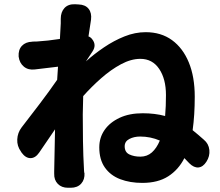

<svg xmlns="http://www.w3.org/2000/svg" viewBox="-20 -833 1040 907"><path d="M267 -722Q267 -737 267 -740Q267 -743 267 -742Q267 -741 267 -744Q267 -776 284.5 -795Q302 -814 334 -813L351 -812Q383 -811 398.5 -791.5Q414 -772 410 -740L398 -661Q409 -657 416 -647Q437 -620 417 -590L386 -543Q425 -578 471.5 -609.5Q518 -641 568 -661Q618 -681 668 -681Q741 -681 792.5 -643.5Q844 -606 872 -538Q900 -470 900 -376Q900 -333 897.5 -293.5Q895 -254 890 -218Q903 -208 916 -196.5Q929 -185 943 -173Q966 -154 969 -124.5Q972 -95 955 -69Q939 -44 917.5 -42Q896 -40 874 -62L851 -86Q823 -31 774.5 0Q726 31 652 31Q594 31 548 13.5Q502 -4 475.5 -41.5Q449 -79 449 -137Q449 -183 474 -219Q499 -255 545 -276.5Q591 -298 654 -298Q712 -298 760 -285Q764 -330 764 -384Q764 -460 732 -507.5Q700 -555 643 -555Q599 -555 551.5 -529.5Q504 -504 458 -463.5Q412 -423 373 -379L371 -292Q371 -233 372 -165.5Q373 -98 377 -27Q378 -14 378 -16.5Q378 -19 379 -16Q381 15 363.5 34.5Q346 54 314 54H301Q271 54 253 35.5Q235 17 236 -13Q236 -16 236 -14Q236 -12 236 -24L240 -222L165 -112Q147 -86 124 -86Q101 -86 82 -112L79 -117Q60 -143 61.5 -174.5Q63 -206 82 -231Q123 -284 167.5 -342.5Q212 -401 250 -456L254 -518L145 -505Q114 -501 93 -518Q72 -535 68 -566Q66 -598 83.5 -616.5Q101 -635 132 -636Q136 -636 133 -636Q130 -636 133 -636.5Q136 -637 155 -637Q205 -640 263 -649ZM735 -169Q691 -188 642 -188Q613 -188 591 -176.5Q569 -165 569 -142Q569 -114 591 -103.5Q613 -93 643 -93Q675 -93 697.5 -113Q720 -133 735 -169Z"/></svg>

Font: Chiron GoRound TC EB
Style: Regular
Weight: 700
Designer: Ryoko NISHIZUKA 西塚涼子 (kana, bopomofo & ideographs); Paul D. Hunt (Latin, Greek & Cyrillic); Sandoll Communications 산돌커뮤니
Foundry: Adobe
Version: Version 1.000;hotconv 1.1.1;makeotfexe 2.6.0